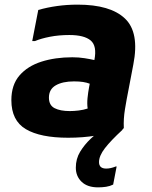

<svg xmlns="http://www.w3.org/2000/svg" viewBox="-20 -582 654 828"><path d="M274 12Q154 12 91.5 -25Q29 -62 29 -150Q29 -216 64 -256.5Q99 -297 158.5 -316Q218 -335 292 -335Q320 -335 345 -331Q370 -327 387 -323Q399 -384 371 -407.5Q343 -431 279 -431Q234 -431 195.5 -423.5Q157 -416 131 -405H119L145 -539Q183 -550 226 -556Q269 -562 315 -562Q456 -562 519 -502Q582 -442 555 -304L534 -194Q526 -154 519 -111.5Q512 -69 514 -30L507 -22Q452 -7 395 2.5Q338 12 274 12ZM191 -161Q191 -128 215.5 -115.5Q240 -103 281 -103Q299 -103 319.5 -105.5Q340 -108 358 -114Q355 -135 357.5 -159.5Q360 -184 364 -205L367 -221Q354 -226 338 -228.5Q322 -231 299 -231Q250 -231 220.5 -214Q191 -197 191 -161ZM468 214Q454 221 437.5 223.5Q421 226 403 226Q357 226 332 202Q307 178 307 141Q307 103 325.5 72.5Q344 42 371 16.5Q398 -9 424 -30L508 -22Q458 24 432.5 57Q407 90 407 117Q407 145 438 145Q457 145 479 136H483Z"/></svg>

Font: Kufam
Style: Bold Italic
Weight: 700
Italic angle: -11°
Designer: Artur Schmal
Foundry: Original Type
Version: Version 1.301; ttfautohint (v1.8.3)